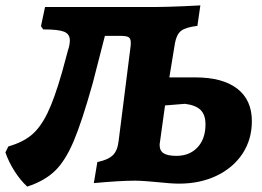

<svg xmlns="http://www.w3.org/2000/svg" viewBox="-34 -670 970 712"><path d="M900 -221Q900 -153 865.5 -100.5Q831 -48 769.5 -18.5Q708 11 630 11Q601 11 545 5Q534 4 509.5 2Q485 0 467 0Q411 0 314 9L327 -69Q366 -77 384 -94Q402 -111 406 -148L450 -496Q451 -502 451 -512Q451 -527 443 -532Q435 -537 412 -537H355L310 -362Q270 -219 239 -146Q208 -73 169.5 -36Q131 1 67 22Q41 -2 19.5 -36Q-2 -70 -14 -105L-3 -127Q50 -142 83 -169.5Q116 -197 142 -250.5Q168 -304 196 -402L218 -483Q225 -504 225 -520Q225 -544 203.5 -552.5Q182 -561 126 -561L118 -573L133 -644H501Q582 -643 709 -650L698 -574Q655 -569 638 -556Q621 -543 615 -511L594 -383H690Q792 -383 846 -341Q900 -299 900 -221ZM652 -285 578 -279 559 -142Q558 -138 558 -132Q558 -111 573 -101.5Q588 -92 620 -92Q669 -92 698.5 -123.5Q728 -155 728 -209Q728 -244 710 -262Q692 -280 652 -285Z"/></svg>

Font: Alegreya ExtraBold
Style: Italic
Weight: 800
Italic angle: -7°
Designer: Juan Pablo del Peral
Foundry: Huerta Tipografica
Version: Version 2.007; ttfautohint (v1.6)